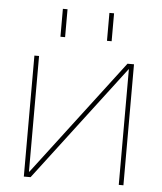

<svg xmlns="http://www.w3.org/2000/svg" viewBox="-52 -776 695 822"><g transform="rotate(5 295.0 -365.0)"><path d="M101 -520V-23H103L481 -520H509V0H489V-497H488L110 0H81V-520ZM385 -610V-730H405V-610ZM185 -610V-730H205V-610Z"/></g></svg>

Font: M PLUS 1p Thin
Style: Regular
Weight: 250
Version: Version 1.062